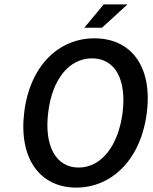

<svg xmlns="http://www.w3.org/2000/svg" viewBox="-20 -840 694 872"><path d="M647 -330C673 -542 572 -666 409 -666C247 -666 116 -542 90 -330C64 -117 164 12 326 12C489 12 621 -117 647 -330ZM199 -330C217 -480 294 -575 398 -575C502 -575 555 -480 537 -330C518 -179 441 -79 337 -79C233 -79 180 -179 199 -330ZM451 -820 363 -714H443L559 -820Z"/></svg>

Font: Falling Sky
Style: LightObl
Weight: 400
Designer: Paul D. Hunt
Foundry: Adobe Systems Incorporated
Version: Version 1.02